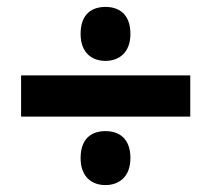

<svg xmlns="http://www.w3.org/2000/svg" viewBox="-20 -681 612 555"><path d="M285 -505C323 -505 357 -528 357 -583C357 -641 323 -661 285 -661C246 -661 213 -641 213 -583C213 -528 246 -505 285 -505ZM41 -344H530V-463H41ZM285 -146C323 -146 357 -169 357 -224C357 -282 323 -302 285 -302C246 -302 213 -282 213 -224C213 -169 246 -146 285 -146Z"/></svg>

Font: Noto Sans Tamil UI ExtraBold
Style: Regular
Weight: 800
Designer: Jelle Bosma - Monotype Design Team
Foundry: Monotype Imaging Inc.
Version: Version 2.004